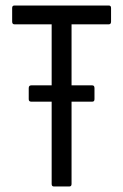

<svg xmlns="http://www.w3.org/2000/svg" viewBox="-20 -675 447 695"><path d="M175 0Q167 0 167 -9V-307H93Q84 -307 84 -316V-356Q84 -366 93 -366H167V-587H32Q24 -587 24 -597V-646Q24 -655 32 -655H374Q382 -655 382 -646V-597Q382 -587 374 -587H239V-366H314Q322 -366 322 -356V-316Q322 -307 314 -307H239V-9Q239 0 231 0Z"/></svg>

Font: Sofia Sans Cond
Style: Regular
Weight: 400
Width: 3
Designer: Botio Nikoltchev, Ani Petrova
Foundry: lettersoup
Version: Version 4.100; ttfautohint (v1.8.3)